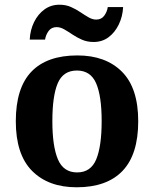

<svg xmlns="http://www.w3.org/2000/svg" viewBox="-20 -784 653 814"><path d="M305 10Q185 10 116 -59.5Q47 -129 47 -270Q47 -411 113 -480Q179 -549 308 -549Q428 -549 497 -480Q566 -411 566 -270Q566 -129 499.5 -59.5Q433 10 305 10ZM307 -53Q365 -53 388 -108.5Q411 -164 411 -271Q411 -377 387.5 -431Q364 -485 306 -485Q248 -485 225 -431.5Q202 -378 202 -270Q202 -164 225.5 -108.5Q249 -53 307 -53ZM377 -606Q350 -606 328 -615.5Q306 -625 287.5 -637.5Q269 -650 252.5 -659.5Q236 -669 220 -669Q198 -669 186 -652.5Q174 -636 171 -616H106Q108 -657 124.5 -690.5Q141 -724 168.5 -744Q196 -764 232 -764Q259 -764 280.5 -754.5Q302 -745 320.5 -732.5Q339 -720 355.5 -710.5Q372 -701 388 -701Q410 -701 422 -717.5Q434 -734 437 -754H502Q500 -714 483.5 -680Q467 -646 440 -626Q413 -606 377 -606Z"/></svg>

Font: Noto Naskh Arabic
Style: Bold
Weight: 700
Designer: Monotype Design Team, David Williams, Mohamad Dakak and Nizar Qandah
Foundry: Monotype Imaging Inc.
Version: Version 2.016